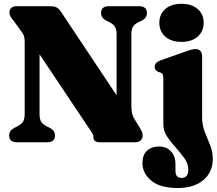

<svg xmlns="http://www.w3.org/2000/svg" viewBox="-20 -732 1115 988"><path d="M263 -35Q263 0 223 0H67.5Q27 0 27 -35Q27 -60.5 54.5 -74.5L65 -79.5Q85 -88.5 96 -102.2Q107 -116 107 -144.5V-515Q107 -536.5 103.2 -547.5Q99.5 -558.5 88.5 -572L50 -625.5Q39.5 -638 34 -647.2Q28.5 -656.5 28.5 -668.5Q28.5 -683 38.2 -691.5Q48 -700 64 -700H238Q257 -700 268.8 -695Q280.5 -690 293.5 -672L580 -241.5V-555.5Q580 -583.5 569.5 -597.2Q559 -611 538 -620.5L527.5 -625.5Q500 -640 500 -665Q500 -700 540 -700H695.5Q736 -700 736 -665Q736 -639.5 709 -625.5L698 -620.5Q677 -611.5 666.5 -597.8Q656 -584 656 -555.5V-185.5Q656 -144.5 671 -120.5L696.5 -79.5Q707.5 -61.5 710.8 -52.8Q714 -44 714 -35Q714 -19 703.8 -9.5Q693.5 0 677 0H492Q460.5 0 460.5 -27.5Q460.5 -36 455.8 -44.8Q451 -53.5 435.5 -75.5L183.5 -452.5V-144Q183.5 -116.5 193.8 -102.8Q204 -89 225.5 -79.5L235.5 -74.5Q263 -60.5 263 -35ZM914 -516.5Q861.5 -516.5 830.8 -543.5Q800 -570.5 800 -615Q800 -659 830.8 -685.8Q861.5 -712.5 914 -712.5Q966 -712.5 997 -685.8Q1028 -659 1028 -615Q1028 -570.5 997 -543.5Q966 -516.5 914 -516.5ZM1020 -129Q1020 -88 1033.8 -53.2Q1047.5 -18.5 1061.2 14.8Q1075 48 1075 84.5Q1075 153.5 1026.8 194.5Q978.5 235.5 894.5 235.5Q803 235.5 758 197.2Q713 159 713 108Q713 65.5 736.2 43.8Q759.5 22 798.5 22Q837 22 860 47Q883 72 883 112.5V147.5Q883 183.5 914 183.5Q949 183.5 949 141Q949 111.5 929.8 83.8Q910.5 56 885 28.2Q859.5 0.5 840 -29Q820.5 -58.5 820.5 -91.5V-327.5Q820.5 -343.5 816.8 -349.8Q813 -356 805 -359L794.5 -362Q776 -370.5 776 -388.5Q776 -409.5 805 -421L928 -464.5Q967 -479.5 986.5 -479.5Q1002.5 -479.5 1011.2 -469.5Q1020 -459.5 1020 -444Z"/></svg>

Font: Fraunces 72pt Soft Black
Style: Regular
Weight: 900
Version: Version 1.000;[b76b70a41]